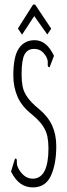

<svg xmlns="http://www.w3.org/2000/svg" viewBox="-20 -806 290 836"><path d="M123 10Q93 10 69.5 -6.5Q46 -23 28 -59L43 -108L46 -116L52 -114Q54 -107 53.5 -96.5Q53 -86 61 -71Q72 -51 87.5 -39.5Q103 -28 124 -28Q191 -30 191 -160Q191 -188 186.5 -211Q182 -234 167.5 -256.5Q153 -279 121 -306Q75 -342 56.5 -384.5Q38 -427 38 -477Q38 -561 62.5 -596Q87 -631 131 -631Q183 -631 215 -563L199 -521L196 -513L189 -516Q187 -522 188 -532.5Q189 -543 182 -558Q170 -578 157.5 -585.5Q145 -593 128 -593Q100 -593 87 -569Q74 -545 74 -482Q74 -453 78.5 -429.5Q83 -406 99.5 -382.5Q116 -359 149 -332Q189 -299 207 -259.5Q225 -220 225 -170Q225 -91 201.5 -40.5Q178 10 123 10ZM76 -655 58 -682 124 -786H133L203 -681L186 -656L129 -736Z"/></svg>

Font: Inconsolata UltraCondensed Light
Style: Regular
Weight: 300
Width: 1
Monospace: yes
Designer: Raph Levien, Cyreal, Brenton Simpson
Foundry: Raph Levien, Cyreal, Google
Version: Version 3.001; ttfautohint (v1.8.2.53-6de2)